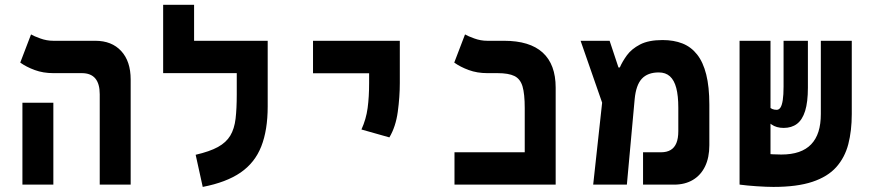

<svg xmlns="http://www.w3.org/2000/svg" viewBox="-20 -752 3556 782"><path d="M386.2 0V-368.2Q386.2 -454.1 313.5 -454.1H197.3Q155.8 -454.1 121.3 -466.8Q86.9 -479.5 62.5 -497.1L106.4 -611.8Q117.7 -605 143.8 -595.5Q169.9 -585.9 196.8 -585.9H368.2Q435.1 -585.9 473.6 -544.2Q512.2 -502.4 512.2 -428.2V0ZM71.3 0V-333.5H197.3V0Z M1070.3 -585.9V-454.1H644.5V-585.9ZM770.5 -540H644.5V-732.4H770.5ZM944.3 -585.9H1070.3V-318.4Q1070.3 -222.2 1044.2 -155.8Q1018.1 -89.4 960 -49.3Q901.9 -9.3 805.7 9.3L776.9 -121.6Q834 -134.8 867.7 -153.3Q901.4 -171.9 918 -199.7Q934.6 -227.5 939.5 -268.6Q944.3 -309.6 944.3 -367.2Z M1565.9 -192.4 1452.1 -224.6Q1471.2 -266.6 1477.3 -312Q1483.4 -357.4 1483.4 -414.1V-585.9H1608.4V-414.1Q1608.4 -357.4 1600.1 -296.6Q1591.8 -235.8 1565.9 -192.4ZM1254.9 -453.6V-585.9H1608.4V-453.6Z M2117.2 0V-312Q2117.2 -369.6 2108.2 -400.1Q2099.1 -430.7 2075.2 -442.4Q2051.3 -454.1 2006.3 -454.1H1964.8Q1923.3 -454.1 1888.9 -466.8Q1854.5 -479.5 1830.1 -497.1L1874 -611.8Q1885.3 -605 1911.4 -595.5Q1937.5 -585.9 1964.4 -585.9H2032.7Q2137.7 -585.9 2190.4 -537.8Q2243.2 -489.7 2243.2 -395V0ZM1831.1 0V-131.8H2243.2V0Z M2396 0 2445.3 -451.7 2498.5 -477.1H2504.4Q2514.6 -501 2533.4 -526.9Q2552.2 -552.7 2586.9 -570.8Q2621.6 -588.9 2678.7 -588.9Q2724.1 -588.9 2759.5 -575Q2794.9 -561 2819.3 -530Q2843.8 -499 2856.4 -448.7Q2869.1 -398.4 2869.1 -325.7V-160.6Q2869.1 -110.4 2851.8 -74.5Q2834.5 -38.6 2802.2 -19.3Q2770 0 2725.1 0H2599.1V-131.8H2672.4Q2695.8 -131.8 2711.4 -141.1Q2727.1 -150.4 2734.9 -169.4Q2742.7 -188.5 2742.7 -217.8V-313.5Q2742.7 -361.8 2734.4 -393.6Q2726.1 -425.3 2708.5 -441.2Q2690.9 -457 2663.1 -457Q2618.2 -457 2594.2 -431.4Q2570.3 -405.8 2564.9 -347.7L2533.2 0ZM2439.5 -313.5 2344.7 -585.9H2462.9L2500.5 -472.7Z M3129.9 9.3Q3102.5 9.3 3062.3 6.6Q3022 3.9 2993.2 0L3017.6 -132.3Q3022.5 -130.9 3041.3 -129.2Q3060.1 -127.4 3084.2 -126Q3108.4 -124.5 3130.1 -123.5Q3151.9 -122.6 3162.1 -122.6Q3203.6 -122.6 3233.9 -133.1Q3264.2 -143.6 3283.9 -164.3Q3303.7 -185.1 3313.5 -215.8Q3323.2 -246.6 3323.2 -287.6V-585.9H3449.2V-287.6Q3449.2 -219.7 3435.1 -165Q3420.9 -110.4 3386 -71.3Q3351.1 -32.2 3288.8 -11.5Q3226.6 9.3 3129.9 9.3ZM3118.2 0.5 2992.2 -0.5V-585.9H3118.2ZM3171.9 -231Q3142.1 -231 3122.3 -245.1Q3102.5 -259.3 3092.3 -274.9L3111.3 -318.4Q3117.2 -311.5 3125.2 -308.1Q3133.3 -304.7 3143.1 -304.7Q3152.8 -304.7 3158.9 -314.2Q3165 -323.7 3168.2 -344.7Q3171.4 -365.7 3171.4 -399.4V-585.9H3270.5V-395Q3270.5 -336.4 3259.3 -300.3Q3248 -264.2 3226.1 -247.6Q3204.1 -231 3171.9 -231Z"/></svg>

Font: Cascadia Code
Style: Regular
Weight: 400
Monospace: yes
Designer: Aaron Bell
Foundry: Saja Typeworks
Version: Version 2106.017